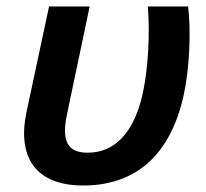

<svg xmlns="http://www.w3.org/2000/svg" viewBox="-20 -562 634 591"><path d="M236 9C399 9 506 -86 546 -272C564 -355 568 -471 559 -542H435C442 -457 436 -353 420 -277C393 -152 332 -92 250 -92C188 -92 168 -127 187 -214L256 -542H131L62 -219C32 -80 88 9 236 9Z"/></svg>

Font: Noto Sans SemiBold
Style: Italic
Weight: 600
Italic angle: -12°
Designer: Monotype Design Team
Foundry: Monotype Imaging Inc.
Version: Version 2.013